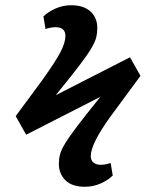

<svg xmlns="http://www.w3.org/2000/svg" viewBox="-20 -620 596 734"><path d="M304 94Q255 94 230 69Q205 44 205 6Q205 -12 209.5 -29.5Q214 -47 229.5 -72.5Q245 -98 277 -140Q309 -182 364 -250L80 -105L40 -176L144 -317Q191 -383 210.5 -419.5Q230 -456 230 -483Q230 -516 192 -516Q174 -516 154 -509L146 -557Q164 -575 192.5 -587.5Q221 -600 252 -600Q300 -600 326 -576Q352 -552 352 -513Q352 -494 348 -477.5Q344 -461 329.5 -436Q315 -411 282.5 -368.5Q250 -326 193 -256L477 -401L517 -330L402 -174Q327 -70 327 -23Q327 -7 337.5 1.5Q348 10 365 10Q383 10 403 3L411 51Q393 69 364.5 81.5Q336 94 304 94Z"/></svg>

Font: Literata 12pt SemiBold
Style: Italic
Weight: 600
Italic angle: -2°
Designer: Latin by Veronika Burian and Jose Scaglione. Greek by Irene Vlachou. Cyrillic by Vera Evstafieva
Foundry: TypeTogether
Version: Version 3.002